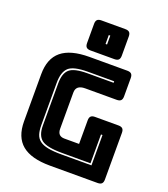

<svg xmlns="http://www.w3.org/2000/svg" viewBox="-168 -1077 1045 1195"><g transform="rotate(20 354.0 -479.5)"><path d="M619 0H304Q179 0 118.5 -50Q58 -100 58 -204V-516Q58 -620 118.5 -670Q179 -720 304 -720H554Q573 -720 581.5 -711.5Q590 -703 590 -684V-563Q590 -544 581.5 -535.5Q573 -527 554 -527H346Q315 -527 300 -514.5Q285 -502 285 -477V-238Q285 -213 296.5 -201Q308 -189 331 -189H428V-345Q428 -364 436.5 -372.5Q445 -381 464 -381H619Q638 -381 646.5 -372.5Q655 -364 655 -345V-36Q655 -17 646.5 -8.5Q638 0 619 0ZM347 -90H546V-291H536V-100H347Q246 -100 211.5 -127Q177 -154 177 -219V-499Q177 -565 208 -592.5Q239 -620 327 -620H500V-630H327Q231 -630 199 -600Q167 -570 167 -499V-219Q167 -184 174.5 -159.5Q182 -135 202 -119.5Q222 -104 257 -97Q292 -90 347 -90ZM454 -760H296Q277 -760 268.5 -768.5Q260 -777 260 -796V-923Q260 -942 268.5 -950.5Q277 -959 296 -959H454Q473 -959 481.5 -950.5Q490 -942 490 -923V-796Q490 -777 481.5 -768.5Q473 -760 454 -760ZM380 -830V-889H370V-830Z"/></g></svg>

Font: Bungee Inline
Style: Regular
Weight: 400
Version: Version 1.000;PS 1.0;hotconv 1.0.72;makeotf.lib2.5.5900